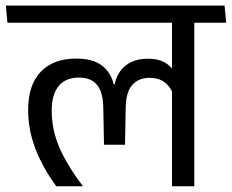

<svg xmlns="http://www.w3.org/2000/svg" viewBox="-40 -652 811 672"><path d="M640 -593.5H562V0H640ZM510.5 -572.5H751.5L746 -632.5H505.5ZM-14 -572.5H699L693.5 -632.5H-19.5ZM227 -447Q147 -447 102.8 -401Q58.5 -355 58.5 -267Q58.5 -198.5 83.5 -132.5Q108.5 -66.5 157 0H249.5V-1.5Q195 -73 168 -135.5Q141 -198 141 -264.5Q141 -321.5 165.5 -351Q190 -380.5 236 -380.5Q278.5 -380.5 299.5 -355Q320.5 -329.5 321.5 -276.5L324 -145.5H397.5L400 -276.5Q401 -330 423 -354.8Q445 -379.5 484 -379.5Q515 -379.5 535.2 -364.8Q555.5 -350 565.5 -324L571 -399Q558.5 -421.5 535.5 -434Q512.5 -446.5 477.5 -446.5Q430.5 -446.5 400.2 -423Q370 -399.5 361.5 -357H358Q348 -399 316.2 -423Q284.5 -447 227 -447Z"/></svg>

Font: Anek Devanagari
Style: Regular
Weight: 400
Designer: Kailash Malviya (Devanagari) & Yesha Goshar (Latin)
Foundry: Ek Type
Version: Version 1.003